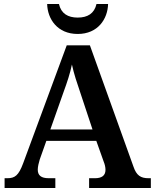

<svg xmlns="http://www.w3.org/2000/svg" viewBox="-20 -941 775 961"><path d="M369 -771C470 -771 519 -846 521 -921H463C452 -873 418 -853 369 -853C320 -853 286 -873 275 -921H216C218 -846 267 -771 369 -771ZM3 0H257V-49H224C186 -49 169 -63 169 -92C169 -106 174 -127 179 -143L212 -236H462L499 -132C504 -120 508 -105 508 -91C508 -61 488 -49 455 -49H426V0H735V-49H723C684 -49 663 -63 648 -107L430 -714H314L96 -124C73 -62 54 -49 17 -49H3ZM232 -293 298 -480C317 -532 330 -571 340 -618C350 -571 366 -524 383 -474L443 -293Z"/></svg>

Font: Noto Serif Sinhala SemiBold
Style: Regular
Weight: 600
Designer: Jelle Bosma - Monotype Design Team
Foundry: Monotype Imaging Inc.
Version: Version 2.007